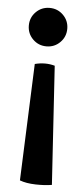

<svg xmlns="http://www.w3.org/2000/svg" viewBox="-53 -745 344 786"><g transform="rotate(5 119.0 -351.5)"><path d="M78 -480 59 0Q85 10 124 11Q163 12 191 7L160 -480Q121 -491 78 -480ZM119 -714Q86 -714 63 -691Q40 -668 40 -635Q40 -602 63 -579Q86 -556 119 -556Q152 -556 175 -579Q198 -602 198 -635Q198 -668 175 -691Q152 -714 119 -714Z"/></g></svg>

Font: Karma Variable Light
Style: Regular
Weight: 300
Designer: Joana Correia
Foundry: Indian Type Foundry
Version: Version 3.000